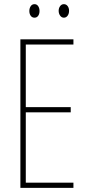

<svg xmlns="http://www.w3.org/2000/svg" viewBox="-20 -903 421 923"><path d="M333 0H78V-714H333V-689H104V-388H320V-363H104V-25H333ZM121 -850Q121 -863 127.5 -873Q134 -883 146 -883Q157 -883 163.5 -873.5Q170 -864 170 -850Q170 -836 163.5 -827Q157 -818 146 -818Q134 -818 127.5 -827.5Q121 -837 121 -850ZM262 -851Q262 -864 269 -873.5Q276 -883 287 -883Q298 -883 305 -874Q312 -865 312 -851Q312 -837 305 -827.5Q298 -818 287 -818Q276 -818 269 -828Q262 -838 262 -851Z"/></svg>

Font: Noto Sans Telugu ExtraCondensed Thin
Style: Regular
Weight: 100
Width: 2
Designer: Jelle Bosma - Monotype Design Team
Foundry: Monotype Imaging Inc.
Version: Version 2.005; ttfautohint (v1.8.4.7-5d5b)